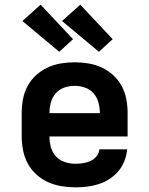

<svg xmlns="http://www.w3.org/2000/svg" viewBox="-20 -795 640 823"><path d="M303 8Q273 8 243 3Q213 -2 185.5 -14.5Q158 -27 135.5 -47.5Q113 -68 99 -94Q85 -120 79 -150Q73 -180 73 -210V-310Q73 -340 78.5 -369.5Q84 -399 98 -425.5Q112 -452 134.5 -472.5Q157 -493 184 -505.5Q211 -518 240.5 -523Q270 -528 300 -528Q330 -528 359.5 -523Q389 -518 416 -505.5Q443 -493 465.5 -472.5Q488 -452 502 -425.5Q516 -399 521.5 -369.5Q527 -340 527 -310V-210H192Q192 -187 198 -164.5Q204 -142 219.5 -125Q235 -108 257.5 -100.5Q280 -93 303 -93Q319 -93 336 -95.5Q353 -98 368 -105Q383 -112 394 -125.5Q405 -139 406 -155H525Q523 -130 513.5 -105.5Q504 -81 487.5 -61.5Q471 -42 449.5 -28Q428 -14 403.5 -6Q379 2 353.5 5Q328 8 303 8ZM192 -310H408Q408 -333 402 -355.5Q396 -378 381 -395Q366 -412 344.5 -419.5Q323 -427 300 -427Q277 -427 255.5 -419.5Q234 -412 219 -395Q204 -378 198 -355.5Q192 -333 192 -310ZM404 -573 246 -705 324 -775 463 -627ZM234 -573 76 -705 154 -775 293 -627Z"/></svg>

Font: Iosevka Custom Extended
Style: Bold
Weight: 700
Width: 7
Monospace: yes
Designer: Belleve Invis
Foundry: Belleve Invis
Version: Version 11.2.4; ttfautohint (v1.8.4)